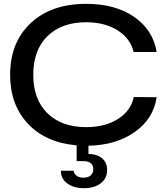

<svg xmlns="http://www.w3.org/2000/svg" viewBox="-20 -757 873 1009"><path d="M420.9 231.9Q367.7 231.9 333.5 206.8Q299.3 181.6 299.8 140.1H367.2Q368.7 155.8 382.1 166.3Q395.5 176.8 417 176.8Q442.9 176.8 456.5 165Q470.2 153.3 470.2 132.8Q470.2 89.8 418 89.8H382.8V6.8Q220.2 -7.3 126.7 -106.9Q33.2 -206.5 33.2 -363.8Q33.2 -533.7 141.1 -635.3Q249 -736.8 433.1 -736.8Q585.9 -736.8 685.1 -668.2Q784.2 -599.6 803.2 -483.9H682.1Q665.5 -555.2 597.7 -597.7Q529.8 -640.1 433.1 -640.1Q303.7 -640.1 229.2 -566.9Q154.8 -493.7 154.8 -363.8Q154.8 -234.9 229.2 -161.9Q303.7 -88.9 433.1 -88.9Q532.2 -88.9 600.1 -131.8Q668 -174.8 683.1 -247.1L803.2 -246.1Q786.6 -132.8 688.5 -63.5Q590.3 5.9 444.8 8.8V51.8Q491.7 53.2 517.3 75.4Q543 97.7 543 137.2Q542.5 181.6 508.8 206.8Q475.1 231.9 420.9 231.9Z"/></svg>

Font: Lumene Sans Expanded Medium
Style: Regular
Weight: 500
Width: 7
Designer: Deni Anggara
Version: Version 1.003;Glyphs 3.1.2 (3151)